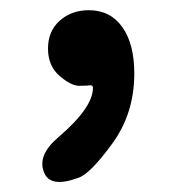

<svg xmlns="http://www.w3.org/2000/svg" viewBox="-20 -169 338 376"><path d="M134 179Q78 200 66 168Q53 135 94 100Q162 42 162 3Q162 -2 157 -2Q151 -1 135 -1Q119 -1 96.5 -20.5Q74 -40 74 -74Q74 -108 97 -128.5Q120 -149 154 -149Q196 -149 219.5 -116Q243 -83 243 -25Q243 53 200 112Q157 171 134 179Z"/></svg>

Font: Resource Han Rounded JP Medium
Style: Regular
Weight: 500
Designer: Cyano Hao (round all glyphs); Ryoko NISHIZUKA 西塚涼子 (kana, bopomofo & ideographs); Paul D. Hunt (Latin, Greek & Cyrillic)
Foundry: Cyano Hao
Version: 0.990